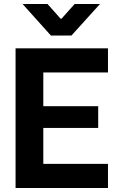

<svg xmlns="http://www.w3.org/2000/svg" viewBox="-20 -942 607 962"><path d="M93 -922 235 -764H338L481 -922H354L288 -848H284L218 -922ZM521 -579V-700H58V0H521V-121H197V-301H472V-410H197V-579Z"/></svg>

Font: Be Vietnam
Style: Bold
Weight: 700
Designer: Gabriel Lam
Foundry: TypeRant
Version: Version 4.000